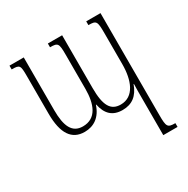

<svg xmlns="http://www.w3.org/2000/svg" viewBox="-164 -637 993 1014"><g transform="rotate(-30 332.5 -130.0)"><path d="M494 -492V-469C542 -469 546 -463 546 -391V-201C546 -103 514 -20 433 -20C372 -20 347 -64 347 -170V-492H260V-469C308 -469 312 -463 312 -393V-186C312 -94 285 -20 202 -20C137 -20 113 -73 113 -170V-492H26V-469C75 -469 78 -465 78 -398V-169C78 -48 118 10 196 10C252 10 297 -20 318 -85H320C333 -22 367 10 427 10C485 10 523 -19 545 -80H547C546 -53 546 -26 546 1V232H633V209C586 209 581 202 581 130V-492Z"/></g></svg>

Font: Noto Serif Armenian ExtraCondensed ExtraLight
Style: Regular
Weight: 200
Width: 2
Designer: Monotype Design Team
Foundry: Monotype Imaging Inc.
Version: Version 2.008